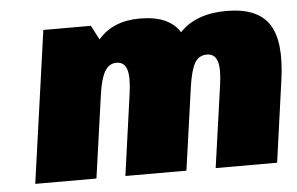

<svg xmlns="http://www.w3.org/2000/svg" viewBox="-42 -569 972 629"><g transform="rotate(-5 444.0 -255.0)"><path d="M349.1 -372.1Q324.7 -372.1 310.5 -347.9Q296.4 -323.7 289.1 -270L251 0H49.8L120.1 -500H276.4L300.8 -453.1Q349.6 -509.8 437.5 -509.8Q534.7 -509.8 568.8 -453.1Q622.1 -509.8 722.7 -509.8Q823.7 -509.8 862.1 -452.9Q900.4 -396 882.8 -270L845.2 0H643.1L681.2 -270Q689 -324.2 680.4 -348.6Q671.9 -373 646.5 -373Q619.6 -373 606.2 -349.1Q592.8 -325.2 585 -270L546.9 0H346.2L383.8 -270Q391.1 -323.2 382.8 -347.7Q374.5 -372.1 349.1 -372.1Z"/></g></svg>

Font: Fivo Sans Black
Style: Regular
Weight: 900
Designer: Alexander Slobzheninov
Foundry: Alexander Slobzheninov
Version: 1.0